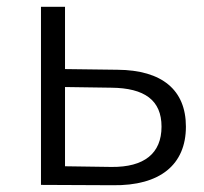

<svg xmlns="http://www.w3.org/2000/svg" viewBox="-20 -546 603 567"><path d="M172 -342V-526H101V0L313 1C453 3 529 -60 529 -172C529 -280 459 -339 327 -340ZM172 -55V-289L309 -287C407 -286 457 -250 457 -172C457 -93 406 -52 309 -53Z"/></svg>

Font: Talent
Style: Regular
Weight: 400
Designer: Mike Powis
Version: Version 1.001;hotconv 1.0.109;makeotfexe 2.5.65596